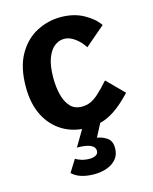

<svg xmlns="http://www.w3.org/2000/svg" viewBox="-120 -640 766 964"><g transform="rotate(-15 263.0 -158.0)"><path d="M277 11Q204 11 148.2 -22.5Q92.5 -56 61.2 -118Q30 -180 30 -266Q30 -368.5 67 -433.8Q104 -499 163.2 -530Q222.5 -561 289 -561Q356.5 -561 407.5 -533Q458.5 -505 483 -468L380 -380Q371 -395 355.2 -411.5Q339.5 -428 319.2 -439.5Q299 -451 277 -451Q251 -451 227.8 -433.5Q204.5 -416 189.8 -377.2Q175 -338.5 175 -274.5Q175 -227.5 185 -187.5Q195 -147.5 217.2 -123.2Q239.5 -99 277 -99Q301 -99 321.2 -107.5Q341.5 -116 365 -137Q388.5 -158 422.5 -196L509 -109Q461.5 -59 423 -33Q384.5 -7 349.5 2Q314.5 11 277 11ZM251 245Q172 245 135 208L175 144Q185 152 204.8 158Q224.5 164 247.5 164Q265.5 164 278.8 156.8Q292 149.5 292 135Q292 93 199 93L254 0H346L309 71Q337.5 75.5 360.5 91.5Q383.5 107.5 383.5 144.5Q383.5 179.5 364.2 201.8Q345 224 314.8 234.5Q284.5 245 251 245Z"/></g></svg>

Font: Junction
Style: Bold
Weight: 700
Designer: Caroline Hadilaksono
Foundry: Caroline Hadilaksono, Tyler Finck, The League of Moveable Type
Version: Version 2.000; ttfautohint (v1.8.3)